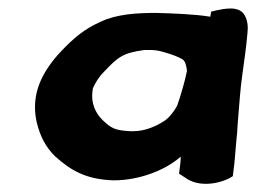

<svg xmlns="http://www.w3.org/2000/svg" viewBox="-20 -433 621 461"><path d="M68 -140C76 -107 89 -80 113 -57C149 -25 185 -2 253 0C314 0 377 -24 414 -57C414 -48 413 -38 411 -25L410 -16L430 -3C462 17 512 8 539 -10L543 -43C544 -55 545 -66 546 -78L548 -101C550 -115 550 -132 552 -152C556 -195 556 -212 562 -255C567 -292 571 -317 574 -352C576 -367 575 -384 567 -397C553 -421 515 -411 499 -408L487 -405L485 -393H484C448 -399 391 -401 355 -402C308 -402 260 -399 222 -381C182 -363 157 -342 124 -307C82 -261 53 -208 68 -140ZM202 -214 203 -221C209 -234 216 -247 231 -262C264 -297 276 -306 327 -313C337 -313 351 -313 354 -312H356C374 -309 407 -298 419 -290C424 -286 427 -279 429 -263C424 -238 414 -204 406 -181C401 -169 385 -149 375 -143C357 -131 329 -118 301 -118H293C255 -120 247 -125 225 -146C210 -161 198 -185 202 -214Z"/></svg>

Font: Hussar Pisanka
Style: BdKur
Weight: 700
Designer: Robert Jablonski
Foundry: Cannot Into Space Fonts
Version: Version 1.070